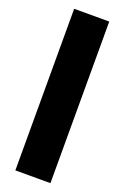

<svg xmlns="http://www.w3.org/2000/svg" viewBox="-166 -821 635 977"><g transform="rotate(20 151.5 -332.5)"><path d="M56 -770H246V105H56Z"/></g></svg>

Font: Unbounded
Style: Bold
Weight: 700
Designer: Luke Prowse, Jean-Baptiste Morizot, Fátima Lázaro, Florian Runge
Foundry: NaN
Version: Version 1.700